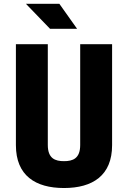

<svg xmlns="http://www.w3.org/2000/svg" viewBox="-20 -958 660 990"><path d="M310 -127C264.5 -127 226.5 -140.5 226.5 -210.5V-730H62V-209.5C62 -52.5 163 11.5 310 11.5C457 11.5 558 -52.5 558 -209.5V-730H393.5V-210.5C393.5 -140.5 355.5 -127 310 -127ZM377.5 -809.5 286 -938.5H113.5L238 -809.5Z"/></svg>

Font: Monaspace Neon ExtraBold
Style: Regular
Weight: 800
Designer: Riley Cran & the Lettermatic Team
Foundry: Lettermatic
Version: Version 1.200 (Monaspace Neon)